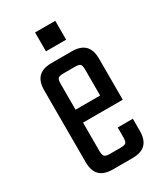

<svg xmlns="http://www.w3.org/2000/svg" viewBox="-161 -690 651 758"><g transform="rotate(-30 165.0 -311.0)"><path d="M114 -395V-90Q114 -71 120 -65Q126 -59 145 -59H169V0H124Q84 0 64.5 -19.5Q45 -39 45 -79V-406Q45 -446 64.5 -465.5Q84 -485 124 -485H176V-426H145Q126 -426 120 -420.5Q114 -415 114 -395ZM226 -229V-395Q226 -415 220.5 -420.5Q215 -426 195 -426H161V-485H216Q256 -485 275.5 -465.5Q295 -446 295 -406V-229ZM223 -90V-134H292V-79Q292 -39 272.5 -19.5Q253 0 213 0H161V-59H192Q212 -59 217.5 -65Q223 -71 223 -90ZM295 -278V-219H75V-278ZM128 -536V-622H220V-536Z"/></g></svg>

Font: Teko Variable Light
Style: Regular
Weight: 300
Designer: Manushi Parikh, Jonny Pinhorn
Foundry: Indian Type Foundry
Version: Version 3.000